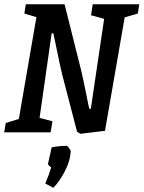

<svg xmlns="http://www.w3.org/2000/svg" viewBox="-22 -625 678 907"><path d="M629 -561 567 -543 474 -7 358 7 342 -3 272 -272Q263 -306 237 -435Q234 -447 232.5 -455.5Q231 -464 230 -468H222L165 -68L226 -52L217 0H-2L5 -44L67 -63L150 -544L93 -561L100 -605H283L361 -294Q366 -276 387 -173Q397 -120 400 -111H407L470 -536L408 -553L416 -605H636ZM192 242Q209 202 220 166Q219 165 211 158.5Q203 152 205 148L222 71Q259 64 293 64Q297 64 305 75.5Q313 87 312 91L309 115Q303 150 279.5 193Q256 236 230 262Z"/></svg>

Font: Grenze Medium
Style: Italic
Weight: 500
Italic angle: -10°
Designer: Renata Polastri
Foundry: Omnibus-Type
Version: Version 1.002; ttfautohint (v1.8)